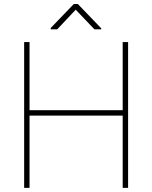

<svg xmlns="http://www.w3.org/2000/svg" viewBox="-20 -916 742 936"><path d="M97.7 -710.9V0H124V-352.5H578.1V0H604.5V-710.9H578.1V-378.9H124V-710.9ZM339.8 -896.5 227.5 -779.8V-772.9H258.8L349.1 -868.7L440.4 -772.9H473.6V-777.8L359.4 -896.5Z"/></svg>

Font: Vazirmatn Thin
Style: Regular
Weight: 100
Designer: Saber Rastikerdar
Foundry: Saber Rastikerdar
Version: Version 33.003